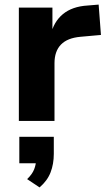

<svg xmlns="http://www.w3.org/2000/svg" viewBox="-20 -526 466 835"><path d="M62 0V-493H208V-372H200Q213 -431 253.5 -464.5Q294 -498 361 -502L409 -506L419 -374L330 -366Q273 -361 245 -332Q217 -303 217 -251V0ZM152 289 98 253Q120 232 128.5 210.5Q137 189 137 166L169 184H64V69H214V143Q214 187 200 223.5Q186 260 152 289Z"/></svg>

Font: Nunito Sans 11pt ExtraBold
Style: Regular
Weight: 800
Version: Version 3.101;gftools[0.9.27]